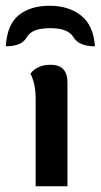

<svg xmlns="http://www.w3.org/2000/svg" viewBox="-66 -646 349 666"><path d="M57.6 0V-305.7Q57.6 -355 39.6 -390.6Q64 -421.4 109.4 -421.4Q168 -421.4 168 -359.9V0ZM106.4 -626Q172.4 -626 215.3 -592Q258.3 -558.1 263.2 -485.4Q207.5 -485.4 189 -516.8Q170.4 -548.3 108.4 -548.3Q43.9 -548.3 26.9 -516.8Q9.8 -485.4 -45.9 -485.4Q-41.5 -560.5 -1.2 -593.3Q39.1 -626 106.4 -626Z"/></svg>

Font: Bainsley
Style: Bold
Weight: 700
Designer: Paul James MIller
Foundry: High-Logic / Made with FontCreator
Version: Version 1.411;March 28, 2021;FontCreator 13.0.0.2683 64-bit